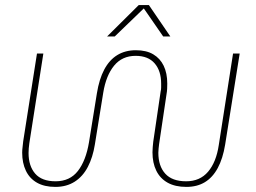

<svg xmlns="http://www.w3.org/2000/svg" viewBox="-20 -720 1005 753"><path d="M197 13Q154 13 125 -3.5Q96 -20 81.5 -50.5Q67 -81 67 -121Q67 -132 68.5 -143Q70 -154 71 -166L125 -510H150L95 -158Q92 -137 92 -120Q92 -69 118 -39Q144 -9 198 -9Q254 -9 285.5 -49.5Q317 -90 329 -162L360 -354Q369 -410 389 -447.5Q409 -485 440 -504Q471 -523 513 -523Q554 -523 581 -507Q608 -491 622 -462Q636 -433 636 -392Q636 -382 635.5 -371.5Q635 -361 633 -350L604 -155Q603 -146 602 -137.5Q601 -129 601 -121Q601 -69 628 -39Q655 -9 710 -9Q764 -9 796 -46.5Q828 -84 838 -151L894 -510H920L863 -153Q854 -98 834 -61Q814 -24 783.5 -5.5Q753 13 711 13Q667 13 637.5 -3.5Q608 -20 593 -50.5Q578 -81 578 -123Q578 -133 579 -143.5Q580 -154 581 -164L610 -361Q612 -369 612 -377Q612 -385 612 -392Q612 -442 586.5 -471.5Q561 -501 512 -501Q459 -501 427.5 -462.5Q396 -424 385 -357L352 -153Q344 -103 324.5 -65.5Q305 -28 273 -7.5Q241 13 197 13ZM400 -577 524 -700H564L648 -577H620L544 -687L430 -577Z"/></svg>

Font: MuseoModerno Thin Thin
Style: Italic
Weight: 250
Italic angle: -9°
Version: Version 1.003